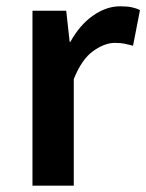

<svg xmlns="http://www.w3.org/2000/svg" viewBox="-20 -589 464 609"><path d="M83 0V-555H190L201 -456H203Q233 -510 275 -539.5Q317 -569 361 -569Q383 -569 397.5 -566Q412 -563 424 -557L402 -444Q387 -448 374.5 -450.5Q362 -453 344 -453Q312 -453 275.5 -427Q239 -401 214 -338V0Z"/></svg>

Font: Noto Sans HK Thin SemiBold
Style: Regular
Weight: 600
Version: Version 2.004-H2;hotconv 1.0.118;makeotfexe 2.5.65603